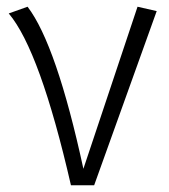

<svg xmlns="http://www.w3.org/2000/svg" viewBox="-20 -551 502 571"><path d="M260 0H191Q99 -401 6 -511L62 -531Q148 -418 228 -49L389 -531L446 -518Z"/></svg>

Font: Trujillo Light
Style: Regular
Weight: 300
Designer: Fira Sans original fonts by bBox Type GmbH, Carrois Corporate GbR, & Edenspiekermann AG / Changes by Cristiano Sobral
Foundry: Fira Sans original fonts by bBox Type GmbH, Carrois Corporate GbR, & Edenspiekermann AG / Changes by Cristiano Sobral
Version: Version 4.301;July 28, 2020;FontCreator 13.0.0.2655 64-bit